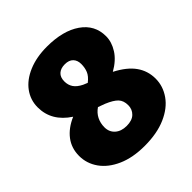

<svg xmlns="http://www.w3.org/2000/svg" viewBox="-194 -831 986 986"><g transform="rotate(-45 299.5 -338.0)"><path d="M579 -185Q579 -130 546 -83Q513 -36 449 -8Q385 20 295 20Q209 20 147 -7.5Q85 -35 52.5 -81Q20 -127 20 -182Q20 -238 51.5 -279.5Q83 -321 141 -346Q46 -408 46 -509Q46 -562 77 -604.5Q108 -647 166 -671.5Q224 -696 300 -696Q416 -696 484.5 -648.5Q553 -601 553 -519Q553 -477 527 -436Q501 -395 448 -365Q516 -330 547.5 -285.5Q579 -241 579 -185ZM237 -506Q237 -480 250 -460.5Q263 -441 293 -426L317 -416Q344 -437 353 -459Q362 -481 362 -508Q362 -535 346.5 -551Q331 -567 301 -567Q271 -567 254 -551.5Q237 -536 237 -506ZM383 -188Q383 -221 365 -240Q347 -259 304 -277L266 -291Q241 -274 228.5 -249Q216 -224 216 -194Q216 -160 239.5 -139Q263 -118 302 -118Q342 -118 362.5 -138Q383 -158 383 -188Z"/></g></svg>

Font: FiraGO Heavy
Style: Regular
Weight: 900
Designer: bBox Type
Foundry: bBox Type GmbH
Version: Version 1.001